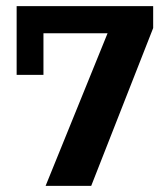

<svg xmlns="http://www.w3.org/2000/svg" viewBox="-20 -603 536 623"><path d="M128 0 329 -495H121V-360H34V-583H477V-512L276 0Z"/></svg>

Font: Rokkitt
Style: Bold
Weight: 700
Designer: Vernon Adams
Foundry: Vernon Adams
Version: Version 3.103